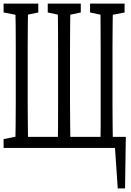

<svg xmlns="http://www.w3.org/2000/svg" viewBox="-41 -776 732 1070"><path d="M43.9 48.3Q45.4 -14.2 46.1 -75.9Q46.9 -137.7 46.9 -200.2Q46.9 -262.7 46.9 -324.2V-382.3Q46.9 -445.8 46.9 -508.3Q46.9 -570.8 46.4 -633.3Q45.9 -695.8 43.9 -755.9H115.7Q114.7 -694.8 114 -632.3Q113.3 -569.8 113.3 -507.3Q113.3 -444.8 113.3 -382.3V-324.2Q113.3 -261.7 113.3 -198.2Q113.3 -134.8 114.3 -74Q115.2 -13.2 115.7 48.3ZM280.8 48.3Q282.2 -12.7 282.5 -73.7Q282.7 -134.8 282.7 -198.2Q282.7 -261.7 282.7 -324.2V-382.3Q282.7 -444.8 282.7 -507.3Q282.7 -569.8 282.2 -632.3Q281.7 -694.8 280.8 -755.9H351.6Q350.6 -695.8 349.9 -633.3Q349.1 -570.8 349.1 -508.3Q349.1 -445.8 349.1 -382.3V-324.2Q349.1 -263.2 349.1 -200.4Q349.1 -137.7 350.1 -75.9Q351.1 -14.2 351.6 48.3ZM518.6 48.3Q520 -14.2 520 -75.9Q520 -137.7 520 -200.2Q520 -262.7 520 -324.2V-382.3Q520 -445.8 520 -508.3Q520 -570.8 519.5 -633.3Q519 -695.8 518.6 -755.9H588.4Q587.4 -694.8 586.7 -632.3Q585.9 -569.8 585.9 -507.3Q585.9 -444.8 585.9 -382.3V-324.2Q585.9 -261.7 585.9 -198.2Q585.9 -134.8 586.7 -74Q587.4 -13.2 588.4 48.3ZM79.1 48.3V-13.2H660.2L655.8 273.9H615.2L595.7 -11.7L634.8 48.3ZM-21 -706.5V-755.9H172.4V-706.5L85.9 -688.5H72.3ZM225.1 -706.5V-755.9H409.2V-706.5L323.2 -688.5H310.1ZM460.9 -706.5V-755.9H653.3V-706.5L561 -688.5H545.9ZM-21 48.3V-1L72.3 -19H79.1V48.3Z"/></svg>

Font: Scarab Serif
Style: Condensed
Weight: 400
Designer: John Roberts
Foundry: Scarab
Version: 1.0